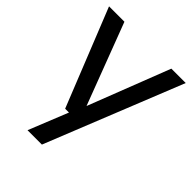

<svg xmlns="http://www.w3.org/2000/svg" viewBox="-213 -667 1010 1010"><g transform="rotate(45 292.0 -162.0)"><path d="M224.5 0 7 -544H121.5L294 -89.5L470.5 -544H577.5L271.5 220H164.5L253 0Z"/></g></svg>

Font: Encode Sans SemiExpanded SemiExpanded Medium
Style: Regular
Weight: 500
Width: 6
Designer: Multiple Designers
Foundry: Impallari Type
Version: Version 3.000; ttfautohint (v1.8.3) -l 8 -r 50 -G 200 -x 14 